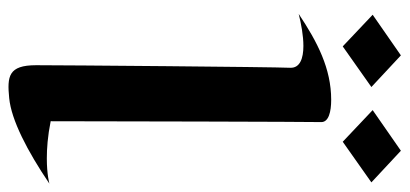

<svg xmlns="http://www.w3.org/2000/svg" viewBox="-274 -652 958 449"><g transform="rotate(90 204.5 -427.0)"><path d="M409 -64C409 -64 388 -58 350 -58C327 -58 298 -60 263 -67C264 -665 265 -700 265 -700C265 -717 241 -723 213 -723C140 -723 78 -691 12 -647C36 -653 63 -658 87 -658C116 -658 139 -650 138 -627C136 -586 132 -97 132 -33C132 32 158 35 209 30C260 25 332 -12 409 -64ZM332 -886 237 -820 311 -750 406 -817ZM109 -886 14 -820 88 -750 183 -817Z"/></g></svg>

Font: Eagle Lake
Style: Regular
Weight: 400
Designer: Astigmatic (AOETI)
Foundry: Astigmatic (AOETI)
Version: Version 1.000